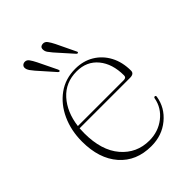

<svg xmlns="http://www.w3.org/2000/svg" viewBox="-189 -719 820 820"><g transform="rotate(-45 221.0 -309.0)"><path d="M403.5 -280Q403.5 -261 378.5 -261H74Q73 -247 73 -232Q73 -128 122.2 -70.5Q171.5 -13 248 -13Q301.5 -13 341.8 -44.2Q382 -75.5 391 -124Q392 -130.5 397 -130.5Q403.5 -130.5 402.5 -123Q393.5 -66 347.5 -28Q301.5 10 237 10Q146.5 10 93.8 -50.2Q41 -110.5 41 -213.5Q41 -280 66 -334.8Q91 -389.5 135.8 -421.8Q180.5 -454 240.5 -454Q288 -454 324.8 -432Q361.5 -410 382.5 -370.8Q403.5 -331.5 403.5 -280ZM237 -442Q169.5 -442 127.2 -395Q85 -348 75.5 -273H352.5Q368 -273 368 -286.5Q368 -356.5 332.8 -399.2Q297.5 -442 237 -442ZM255.5 -588.5 296.5 -503Q300.5 -496.5 297 -494Q293.5 -491.5 288.5 -496.5L222.5 -570.5Q214 -580.5 207.8 -589.2Q201.5 -598 201 -607.5Q199 -626 218.5 -627.5Q230.5 -628 238.5 -617.2Q246.5 -606.5 255.5 -588.5ZM145 -588.5 186.5 -503Q189.5 -496.5 186.5 -494Q183 -491.5 178 -496.5L112.5 -570.5Q104 -580.5 97.8 -589.2Q91.5 -598 90.5 -607.5Q89.5 -616 94.8 -621.5Q100 -627 108.5 -627.5Q120.5 -628 128.2 -617.2Q136 -606.5 145 -588.5Z"/></g></svg>

Font: Fraunces 72pt Thin
Style: Regular
Weight: 100
Version: Version 1.000;[b76b70a41]